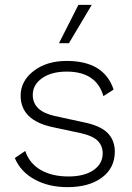

<svg xmlns="http://www.w3.org/2000/svg" viewBox="-20 -761 545 791"><path d="M303 -741H358L264 -583H223ZM258 10Q181 10 123 -21.5Q65 -53 41 -110L84 -139Q101 -88 147.5 -61Q194 -34 262 -34Q327 -34 365 -60Q403 -86 403 -129Q403 -160 383 -180.5Q363 -201 315 -212L198 -237Q65 -265 65 -367Q65 -427 118.5 -468.5Q172 -510 255 -510Q409 -510 448 -392L406 -365Q377 -466 255 -466Q192 -466 153.5 -439Q115 -412 115 -370Q115 -303 206 -283L326 -257Q394 -243 423.5 -213Q453 -183 453 -136Q453 -69 400 -29.5Q347 10 258 10Z"/></svg>

Font: Elaine Sans Light
Style: Regular
Weight: 300
Designer: Wei Huang
Foundry: Wei Huang
Version: Version 2.001;December 24, 2019;FontCreator 12.0.0.2547 64-b